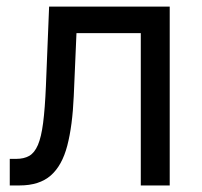

<svg xmlns="http://www.w3.org/2000/svg" viewBox="-20 -566 615 586"><path d="M9.8 0V-81.1H29.3Q53.2 -81.1 69.3 -90.3Q85.4 -99.6 95.7 -123.5Q106 -147.5 111.6 -190.9Q117.2 -234.4 120.1 -302.7L129.9 -545.9H498V0H409.7V-464.8H213.4L205.1 -272.5Q201.2 -182.1 185.3 -121.3Q169.4 -60.5 134.8 -30.3Q100.1 0 39.6 0Z"/></svg>

Font: Inter Variable LoSnoCo
Style: Regular
Weight: 400
Designer: Rasmus Andersson
Foundry: rsms
Version: Version 4.000;git-a52131595; featfreeze: case,dlig,ss01,ss02